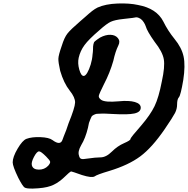

<svg xmlns="http://www.w3.org/2000/svg" viewBox="-20 -1051 1096 1120"><path d="M449 -928Q457 -934 479 -954Q501 -974 517 -986.5Q533 -999 549 -1007Q596 -1028 666 -1030.5Q736 -1033 785 -1022Q894 -1002 933 -925Q959 -872 998 -824Q1040 -773 1051 -721Q1062 -669 1049 -584Q1034 -495 1023.5 -483.5Q1013 -472 1013 -441Q1013 -416 1001 -392Q988 -367 941 -298Q867 -190 798.5 -139Q730 -88 618 -54Q544 -32 532 -22Q515 -12 458 -30Q399 -51 395 -51Q389 -51 347 -10Q311 22 275 34Q239 47 173 49Q134 50 123 42.5Q112 35 87 -13Q54 -81 54 -104Q54 -135 82.5 -183.5Q111 -232 134 -241Q166 -253 216 -251Q266 -249 286 -234Q333 -199 345 -237Q346 -242 352 -256Q358 -270 366.5 -292.5Q375 -315 380 -332Q417 -423 418 -452.5Q419 -482 387 -522Q352 -566 331 -638Q320 -687 320.5 -708Q321 -729 340 -783Q355 -832 373.5 -855.5Q392 -879 449 -928ZM249 -138Q219 -168 208 -168Q195 -168 178 -135.5Q161 -103 166 -86Q173 -62 206 -61.5Q239 -61 261 -84Q274 -99 272.5 -107.5Q271 -116 249 -138ZM882 -807Q838 -869 830 -898Q826 -910 818 -922Q810 -935 798 -942.5Q786 -950 774 -950Q771 -948 697 -940Q650 -935 626 -924Q602 -913 559 -874Q498 -822 473 -788Q448 -754 439 -714Q432 -682 442.5 -645Q453 -608 468 -608Q478 -608 489 -626.5Q500 -645 509 -674.5Q518 -704 520 -734Q522 -746 522.5 -760.5Q523 -775 523 -780Q523 -785 525 -793Q527 -801 528.5 -804Q530 -807 536 -812Q542 -817 547 -820.5Q552 -824 564 -832Q596 -849 624.5 -848Q653 -847 668 -828.5Q683 -810 670 -785Q653 -751 641 -696Q621 -626 586 -559Q559 -505 556.5 -492.5Q554 -480 571 -468Q594 -453 672 -460Q732 -466 766.5 -456Q801 -446 801 -423Q801 -397 763.5 -389Q726 -381 640 -386Q612 -387 598 -388Q584 -389 567 -388Q549 -387 544 -387Q537 -386 527 -381Q517 -376 514.5 -371.5Q512 -367 507 -355Q502 -344 499 -334Q497 -325 493 -305Q478 -244 454 -205Q432 -167 441 -143Q444 -128 453.5 -124.5Q463 -121 491 -126Q539 -133 566 -133Q599 -133 633 -167Q665 -199 704 -216Q741 -232 741 -240Q741 -248 803 -318Q857 -381 881.5 -431.5Q906 -482 924 -576Q943 -662 935.5 -705.5Q928 -749 882 -807Z"/></svg>

Font: Beth Ellen
Style: Regular
Weight: 400
Designer: Alyson Diaz
Version: Version 2.000